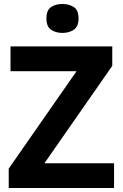

<svg xmlns="http://www.w3.org/2000/svg" viewBox="-20 -948 619 968"><path d="M555 0H24V-98L366 -589H33V-714H546V-616L204 -125H555ZM295 -928Q328 -928 352 -912.5Q376 -897 376 -855Q376 -814 352 -798Q328 -782 295 -782Q261 -782 237.5 -798Q214 -814 214 -855Q214 -897 237.5 -912.5Q261 -928 295 -928Z"/></svg>

Font: Noto Sans Telugu
Style: Bold
Weight: 700
Designer: Jelle Bosma - Monotype Design Team
Foundry: Monotype Imaging Inc.
Version: Version 2.005; ttfautohint (v1.8.4.7-5d5b)